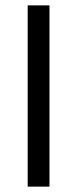

<svg xmlns="http://www.w3.org/2000/svg" viewBox="-20 -694 287 714"><path d="M83 0V-674H164V0Z"/></svg>

Font: Hind Regular
Style: Regular
Weight: 400
Designer: Manushi Parikh, Satya Rajpurohit
Foundry: Indian Type Foundry
Version: Version 1.201;PS 1.0;hotconv 1.0.78;makeotf.lib2.5.61930; tt